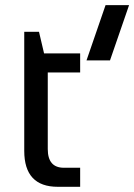

<svg xmlns="http://www.w3.org/2000/svg" viewBox="-20 -718 516 738"><path d="M73.2 -595.7H129.9L149.4 -512.7H288.1V-439.5H163.6V-145Q163.6 -73.2 225.6 -73.2H288.1V0H202.1Q73.2 0 73.2 -138.2ZM476.1 -698.2 402.8 -485.8H312.5L385.7 -698.2Z"/></svg>

Font: Voltera
Style: Regular
Weight: 400
Designer: Bernd Montag
Version: Version 1.301